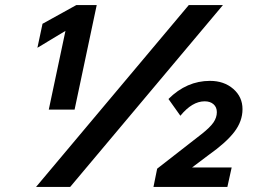

<svg xmlns="http://www.w3.org/2000/svg" viewBox="-20 -735 1008 755"><path d="M121.8 0 722.3 -715H856.6L256 0ZM583.5 0 598 -71.7 772.6 -207.7Q806.1 -234 819.4 -253.5Q832.7 -273 832.7 -293.9Q832.7 -313.5 819.7 -325Q806.7 -336.6 784.7 -336.6Q735.8 -336.6 689.3 -279.8L642.4 -345.8Q714 -417 805.7 -417Q860.9 -417 897.2 -385.5Q933.6 -354 933.6 -305.8Q933.6 -258.2 901.3 -216.1Q869.1 -174 798.9 -124.4L717 -62.7L715.3 -76.5H891L874.1 0ZM171.8 -304 237.4 -613.6 127.1 -547.1 147.2 -641.5 280 -715H360.3L273.3 -304Z"/></svg>

Font: Wix Madefor Text
Style: Italic
Weight: 400
Italic angle: -12°
Designer: Dalton Maag Ltd
Foundry: Dalton Maag Ltd
Version: Version 3.100